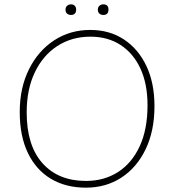

<svg xmlns="http://www.w3.org/2000/svg" viewBox="-20 -858 803 885"><path d="M376 7Q283 7 214.5 -34Q146 -75 108.5 -153Q71 -231 71 -342Q71 -453 113.5 -538.5Q156 -624 229.5 -672Q303 -720 396 -720Q485 -720 551.5 -676Q618 -632 655 -553.5Q692 -475 692 -369Q692 -254 651 -169.5Q610 -85 539 -39Q468 7 376 7ZM376 -24Q460 -24 524 -65Q588 -106 624 -184Q660 -262 660 -373Q660 -471 627.5 -541.5Q595 -612 536 -650.5Q477 -689 397 -689Q311 -689 244.5 -646Q178 -603 140.5 -524.5Q103 -446 103 -340Q103 -187 176 -105.5Q249 -24 376 -24ZM308 -789Q297 -789 289.5 -795Q282 -801 282 -814Q282 -825 289.5 -831.5Q297 -838 308 -838Q318 -838 324.5 -831.5Q331 -825 331 -814Q331 -801 324.5 -795Q318 -789 308 -789ZM456 -789Q446 -789 438.5 -795Q431 -801 431 -814Q431 -825 438.5 -831.5Q446 -838 456 -838Q480 -838 480 -814Q480 -789 456 -789Z"/></svg>

Font: Livvic Thin
Style: Regular
Weight: 250
Designer: Jacques Le Bailly, Baron von Fonthausen
Version: Version 1.001; ttfautohint (v1.8.2)